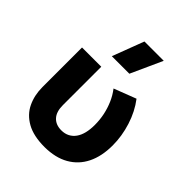

<svg xmlns="http://www.w3.org/2000/svg" viewBox="-217 -889 1030 1030"><g transform="rotate(45 298.0 -374.0)"><path d="M296.5 15Q212.5 15 160.5 -14.2Q108.5 -43.5 84.8 -93.2Q61 -143 61 -205V-505H207V-213.5Q207 -163.5 230.8 -137.8Q254.5 -112 296.5 -112Q323 -112 343 -122.5Q363 -133 376.5 -152Q390 -171 396.8 -198.2Q403.5 -225.5 403.5 -259Q403.5 -298 395.8 -335Q388 -372 373.2 -406Q358.5 -440 336 -469L462 -517.5Q504 -462.5 526.5 -391.5Q549 -320.5 549 -250Q549 -167.5 519.8 -108.5Q490.5 -49.5 434.2 -17.5Q378 14.5 296.5 15ZM207 -585 275 -764.5H421.5L340 -585Z"/></g></svg>

Font: Geologica Thin Roman SemiBold
Style: Regular
Weight: 600
Version: Version 1.010;gftools[0.9.28]